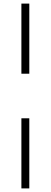

<svg xmlns="http://www.w3.org/2000/svg" viewBox="-20 -828 282 1068"><path d="M99 -418V-808H143V-418ZM99 220V-170H143V220Z"/></svg>

Font: Encode Sans SemiExpanded ExtraLight
Style: Regular
Weight: 250
Width: 6
Designer: Multiple Designers
Foundry: Impallari Type
Version: Version 3.002